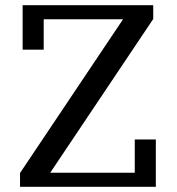

<svg xmlns="http://www.w3.org/2000/svg" viewBox="-20 -718 681 738"><path d="M57 -53 453 -644H148V-527H67V-698H569V-645L173 -54H498V-182H579V0H57Z"/></svg>

Font: IBM Plex Serif Text
Style: Regular
Weight: 450
Designer: Mike Abbink, Paul van der Laan, Pieter van Rosmalen
Foundry: Bold Monday
Version: Version 3.001